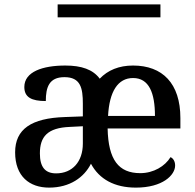

<svg xmlns="http://www.w3.org/2000/svg" viewBox="-20 -846 890 876"><path d="M243 -767H712V-826H243ZM204 10C299 10 364 -37 395 -99C433 -28 503 10 600 10C722 10 779 -47 779 -91C779 -110 770 -124 758 -129C733 -88 681 -56 620 -56C521 -56 474 -117 471 -260H803V-307C803 -466 721 -547 587 -547C523 -547 472 -526 435 -487C404 -529 352 -547 278 -547C175 -547 91 -519 91 -449C91 -402 124 -385 189 -385C189 -448 204 -494 274 -494C348 -494 358 -444 358 -373V-315L276 -312C123 -307 49 -257 49 -151C49 -41 115 10 204 10ZM473 -317C479 -429 518 -490 587 -490C660 -490 687 -422 687 -317ZM236 -55C185 -55 162 -85 162 -146C162 -222 196 -263 299 -267L358 -270V-191C358 -108 310 -55 236 -55Z"/></svg>

Font: Noto Serif Thai Medium
Style: Regular
Weight: 500
Designer: Monotype Design Team
Foundry: Monotype Imaging Inc.
Version: Version 1.901;PS 001.901;hotconv 1.0.88;makeotf.lib2.5.64775